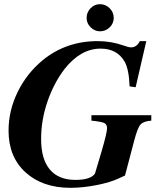

<svg xmlns="http://www.w3.org/2000/svg" viewBox="-20 -882 762 920"><path d="M705 -330V-304Q667 -301 653 -285Q639 -269 623 -208L579 -41L551 -28Q509 -8 442.5 5Q376 18 317 18Q184 18 102.5 -56Q21 -130 21 -256Q21 -352 64.5 -441Q108 -530 184 -593Q296 -685 448 -685Q512 -685 572 -664Q596 -655 608 -655Q635 -655 650 -685H681L630 -464L601 -468Q598 -550 577 -587Q541 -649 462 -649Q366 -649 289 -551Q238 -484 207.5 -395.5Q177 -307 177 -216Q177 -119 219 -69.5Q261 -20 341 -20Q414 -20 435 -50L466 -154Q493 -246 493 -268Q493 -284 481 -292Q467 -299 418 -304V-330ZM459 -862Q486 -862 505.5 -842.5Q525 -823 525 -796Q525 -770 505.5 -751Q486 -732 459 -732Q434 -732 414.5 -751Q395 -770 395 -796Q395 -823 414 -842.5Q433 -862 459 -862Z"/></svg>

Font: STIX MathJax Latin
Style: Bold Italic
Weight: 700
Italic angle: -16.33°
Designer: MicroPress Inc., with final additions and corrections provided by Coen Hoffman, Elsevier (retired)
Version: Version 1.1.1